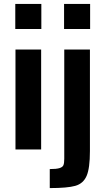

<svg xmlns="http://www.w3.org/2000/svg" viewBox="-20 -763 537 980"><path d="M58 -615V-743H191V-615ZM59 0V-510H190V0ZM307 -615V-743H440V-615ZM308 47V-510H439V8Q439 96 422 135Q405 174 364.5 185.5Q324 197 234 197V100Q268 100 284 95Q300 90 304 79.5Q308 69 308 47Z"/></svg>

Font: Saira Semi Condensed SemiBold
Style: Regular
Weight: 600
Width: 4
Designer: Hector Gatti with collaboration of the Omnibus-Type team
Foundry: Omnibus-Type
Version: Version 1.001; ttfautohint (v1.8)